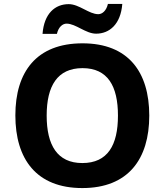

<svg xmlns="http://www.w3.org/2000/svg" viewBox="-20 -1011 836 975"><path d="M196 -839H269C277 -874 298 -891 318 -891C365 -891 415 -840 468 -840C536 -840 593 -888 601 -991H528C520 -956 499 -939 479 -939C432 -939 382 -990 329 -990C260 -990 204 -943 196 -839ZM738 -424C738 -646 631 -791 399 -791C165 -791 58 -646 58 -425C58 -203 165 -56 398 -56C631 -56 738 -203 738 -424ZM217 -424C217 -574 271 -665 399 -665C527 -665 579 -574 579 -424C579 -274 527 -183 398 -183C271 -183 217 -274 217 -424Z"/></svg>

Font: Noto Sans Malayalam UI
Style: Bold
Weight: 700
Designer: Jelle Bosma - Monotype Design Team
Foundry: Monotype Imaging Inc.
Version: Version 2.104